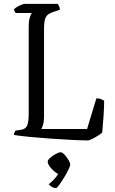

<svg xmlns="http://www.w3.org/2000/svg" viewBox="-20 -724 593 990"><path d="M434 0Q404 0 353 -2.5Q302 -5 244.5 -9Q187 -13 135.5 -18Q84 -23 52 -28Q52 -35 55 -41.5Q58 -48 60 -51L85 -54Q110 -57 119 -74.5Q128 -92 128 -140V-582Q128 -617 134 -635Q140 -653 144 -657H61Q58 -660 55 -666.5Q52 -673 52 -676Q57 -682 68 -688.5Q79 -695 90.5 -699.5Q102 -704 107 -704H277Q281 -700 284.5 -692.5Q288 -685 289 -674L251 -661Q224 -652 215.5 -634Q207 -616 207 -574V-121Q207 -98 202 -81.5Q197 -65 193 -59H429L477 -217Q492 -217 502 -212.5Q512 -208 517 -205Q517 -171 514 -126Q511 -81 507 -40Q494 -29 470.5 -15.5Q447 -2 434 0ZM268 246Q258 246 247.5 239.5Q237 233 231 226Q244 216 257.5 202Q271 188 280 173Q262 164 244 144Q226 124 226 109Q226 101 239 89.5Q252 78 268 69.5Q284 61 293 61Q301 61 312.5 73Q324 85 333 100.5Q342 116 342 125Q342 132 332.5 151.5Q323 171 309.5 193Q296 215 284.5 230.5Q273 246 268 246Z"/></svg>

Font: Texturina ExtraLight
Style: Regular
Weight: 200
Designer: Guillermo Torres Carreño
Foundry: Omnibus-Type
Version: Version 1.002; ttfautohint (v1.8.3)